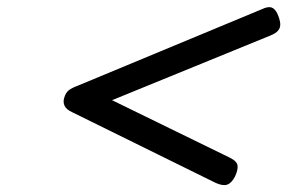

<svg xmlns="http://www.w3.org/2000/svg" viewBox="-20 -725 823 550"><path d="M598 -201 188 -403Q170 -411 165 -422Q160 -433 164 -445Q168 -459 176.5 -466Q185 -473 204 -480L731 -699Q748 -707 758 -703.5Q768 -700 775 -685Q786 -660 781.5 -646Q777 -632 754 -623L301 -438L639 -273Q659 -263 660.5 -250.5Q662 -238 653 -219Q643 -200 630.5 -196Q618 -192 598 -201Z"/></svg>

Font: Playwrite DE LA
Style: Regular
Weight: 400
Designer: Veronika Burian, José Scaglione
Foundry: TypeTogether
Version: Version 1.002